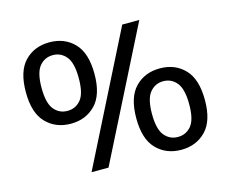

<svg xmlns="http://www.w3.org/2000/svg" viewBox="-105 -898 1267 1055"><g transform="rotate(-15 529.0 -371.0)"><path d="M254.5 -286.5Q169 -286.5 114 -342.8Q59 -399 59 -518Q59 -636.5 113.5 -693Q168 -749.5 254.5 -749.5Q340.5 -749.5 395 -693Q449.5 -636.5 449.5 -518Q449.5 -399 394.5 -342.8Q339.5 -286.5 254.5 -286.5ZM294 0 667 -740H764L390.5 0ZM254.5 -359.5Q300.5 -359.5 330.2 -394.8Q360 -430 360 -517Q360 -604.5 330.2 -640.5Q300.5 -676.5 254.5 -676.5Q207.5 -676.5 178 -640.5Q148.5 -604.5 148.5 -518.5Q148.5 -432 178 -395.8Q207.5 -359.5 254.5 -359.5ZM803.5 9Q718 9 663 -47.2Q608 -103.5 608 -222Q608 -341 662.5 -397.5Q717 -454 803.5 -454Q889.5 -454 944 -397.5Q998.5 -341 998.5 -222Q998.5 -103.5 943.5 -47.2Q888.5 9 803.5 9ZM803.5 -64Q849.5 -64 879.2 -99.2Q909 -134.5 909 -221.5Q909 -309 879.2 -345Q849.5 -381 803.5 -381Q757 -381 727.2 -345Q697.5 -309 697.5 -223Q697.5 -136.5 727.2 -100.2Q757 -64 803.5 -64Z"/></g></svg>

Font: Encode Sans Exp Md
Style: Regular
Weight: 500
Width: 7
Designer: Multiple Designers
Foundry: Impallari Type
Version: Version 3.002; ttfautohint (v1.8.3) -l 8 -r 50 -G 200 -x 14 